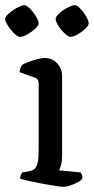

<svg xmlns="http://www.w3.org/2000/svg" viewBox="-37 -725 365 745"><path d="M209 0Q202 0 179 -3.5Q156 -7 128.5 -12Q101 -17 76.5 -22.5Q52 -28 41 -32Q41 -39 44 -46Q47 -53 50 -56L78 -61Q89 -63 97 -70Q105 -77 109 -93Q113 -109 113 -139V-400Q113 -408 110 -414.5Q107 -421 97 -424L39 -445Q40 -455 43.5 -463Q47 -471 50 -474Q66 -483 93.5 -491.5Q121 -500 137 -500Q165 -500 184.5 -479.5Q204 -459 204 -430V-120Q204 -100 200 -85Q196 -70 192 -64L276 -56Q278 -52 280.5 -46.5Q283 -41 283 -33Q278 -25 264 -17.5Q250 -10 235 -5Q220 0 209 0ZM236 -582Q230 -582 220 -590Q210 -598 200.5 -609.5Q191 -621 185 -632.5Q179 -644 179 -651Q179 -659 187.5 -668Q196 -677 208.5 -685.5Q221 -694 233.5 -699.5Q246 -705 252 -705Q260 -705 269 -697Q278 -689 287 -677Q296 -665 301.5 -653.5Q307 -642 307 -634Q307 -626 294 -613.5Q281 -601 264.5 -591.5Q248 -582 236 -582ZM41 -582Q34 -582 24.5 -589.5Q15 -597 5.5 -609Q-4 -621 -10.5 -632.5Q-17 -644 -17 -651Q-17 -659 -8 -668Q1 -677 13.5 -685.5Q26 -694 38.5 -699.5Q51 -705 58 -705Q64 -705 73.5 -697Q83 -689 92 -677Q101 -665 107 -653.5Q113 -642 113 -634Q113 -626 99.5 -613.5Q86 -601 69 -591.5Q52 -582 41 -582Z"/></svg>

Font: Texturina Medium 12pt
Style: Regular
Weight: 400
Version: Version 1.002